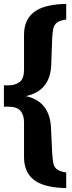

<svg xmlns="http://www.w3.org/2000/svg" viewBox="-27 -766 370 983"><path d="M312 197Q199 195 147.5 155.5Q96 116 96 38V-140Q96 -178 77.5 -199Q59 -220 13 -220H-7V-329H13Q52 -329 74 -346.5Q96 -364 96 -409V-588Q96 -665 147.5 -704.5Q199 -744 312 -746V-666Q280 -662 265 -650.5Q250 -639 245.5 -618Q241 -597 240 -564L235 -428Q227 -299 105 -274Q227 -248 234 -113L240 15Q242 46 245.5 67Q249 88 263.5 100Q278 112 312 117Z"/></svg>

Font: Piazzolla ExtraBold
Style: Regular
Weight: 800
Designer: Juan Pablo del Peral
Foundry: Huerta Tipografica
Version: Version 1.330